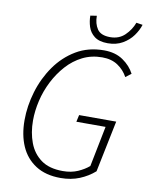

<svg xmlns="http://www.w3.org/2000/svg" viewBox="-93 -906 760 984"><g transform="rotate(10 287.5 -413.5)"><path d="M291 12Q213 12 161 -21.5Q109 -55 83.5 -113Q58 -171 58 -248Q58 -322 80.5 -397Q103 -472 146.5 -534Q190 -596 253 -633.5Q316 -671 398 -671Q457 -671 497 -643.5Q537 -616 557 -577L528 -555Q509 -590 476 -612Q443 -634 395 -634Q339 -634 293 -611Q247 -588 211.5 -548.5Q176 -509 151 -460Q126 -411 113.5 -357.5Q101 -304 101 -254Q101 -191 120.5 -139Q140 -87 182.5 -56Q225 -25 296 -25Q340 -25 374 -40Q408 -55 431 -75L473 -286H321L329 -322H522L467 -54Q433 -24 389 -6Q345 12 291 12ZM409 -710Q364 -710 339.5 -729Q315 -748 306 -776.5Q297 -805 297 -834L330 -839Q330 -798 348.5 -770.5Q367 -743 416 -743Q462 -743 492 -772Q522 -801 536 -839L569 -834Q560 -805 539.5 -776.5Q519 -748 486 -729Q453 -710 409 -710Z"/></g></svg>

Font: Source Sans 3 Light
Style: Italic
Weight: 300
Italic angle: -11°
Designer: Paul D. Hunt
Foundry: Adobe
Version: Version 3.046;hotconv 1.0.118;makeotfexe 2.5.65603